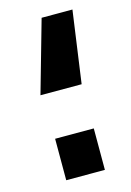

<svg xmlns="http://www.w3.org/2000/svg" viewBox="-93 -612 453 662"><g transform="rotate(-15 133.5 -281.5)"><path d="M233 -563 197 -306H50L123 -563ZM198 -148V0H60V-148Z"/></g></svg>

Font: Cairo Play
Style: Bold
Weight: 700
Version: Version 3.119